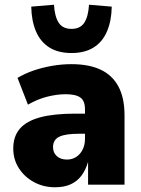

<svg xmlns="http://www.w3.org/2000/svg" viewBox="-20 -780 597 811"><path d="M212 11Q164 11 124 -10.5Q84 -32 60 -69Q36 -106 36 -153Q36 -204 64 -236.5Q92 -269 150 -284.5Q208 -300 298 -300H357V-215H313Q285 -215 264.5 -212Q244 -209 230.5 -202.5Q217 -196 210.5 -185Q204 -174 204 -158Q204 -135 220 -120.5Q236 -106 263 -106Q284 -106 301 -116.5Q318 -127 328.5 -147Q339 -167 339 -194V-318Q339 -354 319.5 -368Q300 -382 257 -382Q222 -382 181 -372Q140 -362 98 -338L54 -451Q86 -470 123 -482.5Q160 -495 200.5 -502Q241 -509 282 -509Q355 -509 404.5 -486Q454 -463 480 -415Q506 -367 506 -293V0H352V-96Q342 -62 324 -38Q306 -14 278.5 -1.5Q251 11 212 11ZM282 -556Q226 -556 188.5 -579.5Q151 -603 132 -647.5Q113 -692 112 -752L208 -760Q211 -710 228 -684Q245 -658 282 -658Q319 -658 336 -684Q353 -710 356 -760L452 -752Q451 -692 432 -647.5Q413 -603 375.5 -579.5Q338 -556 282 -556Z"/></svg>

Font: Nunito Sans 10pt SemiCondensed Black
Style: Regular
Weight: 900
Width: 4
Designer: Vernon Adams
Foundry: Vernon Adams
Version: Version 3.101;gftools[0.9.27]